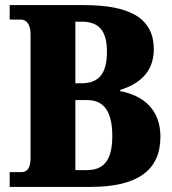

<svg xmlns="http://www.w3.org/2000/svg" viewBox="-20 -734 676 754"><path d="M18 0H335C520 0 610 -65 610 -197C610 -303 544 -359 452 -376V-381C522 -402 584 -448 584 -540C584 -665 487 -714 308 -714H18V-657H62C79 -657 100 -645 100 -599V-115C100 -77 89 -58 64 -58H18ZM300 -407H276V-649H299C363 -649 400 -620 400 -531C400 -442 366 -407 300 -407ZM321 -66H276V-341H323C388 -341 421 -296 421 -200C421 -100 384 -66 321 -66Z"/></svg>

Font: Noto Serif Sinhala Condensed Black
Style: Regular
Weight: 900
Width: 3
Designer: Jelle Bosma - Monotype Design Team
Foundry: Monotype Imaging Inc.
Version: Version 2.007